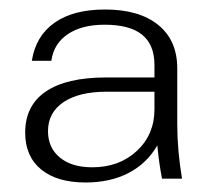

<svg xmlns="http://www.w3.org/2000/svg" viewBox="-20 -730 432 404"><path d="M33 -451Q33 -508 76.5 -537.5Q120 -567 203 -567H305V-593Q305 -636 279 -657Q253 -678 200 -678Q152 -678 122.5 -658Q93 -638 88 -602H47Q55 -654 94.5 -682Q134 -710 201 -710Q273 -710 313 -677.5Q353 -645 353 -586V-468Q353 -414 363 -354H321Q315 -383 311 -424Q289 -386 250.5 -366Q212 -346 160 -346Q100 -346 66.5 -373.5Q33 -401 33 -451ZM305 -500V-537H204Q146 -537 113.5 -515Q81 -493 81 -454Q81 -419 106 -398.5Q131 -378 174 -378Q231 -378 268 -412.5Q305 -447 305 -500Z"/></svg>

Font: Fahkwang ExtraLight
Style: Regular
Weight: 275
Designer: Suppakit Chalermlarp | Katatrad Co.,Ltd.
Foundry: Cadson Demak Co.,Ltd.
Version: Version 1.000; ttfautohint (v1.6)